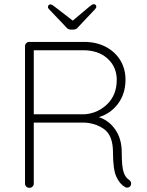

<svg xmlns="http://www.w3.org/2000/svg" viewBox="-20 -901 704 921"><path d="M609 -21Q609 -12 603.5 -6.5Q598 -1 590 -1Q584 -1 581 -3Q554 -18 538 -53.5Q522 -89 522 -170Q522 -252 478 -282.5Q434 -313 376 -313H142V-20Q142 -12 136 -6Q130 0 121 0Q112 0 106 -6Q100 -12 100 -20V-680Q100 -688 106 -694Q112 -700 120 -700H384Q442 -700 487 -676.5Q532 -653 557 -612Q582 -571 582 -519Q582 -452 546.5 -404Q511 -356 454 -339Q502 -324 533 -279.5Q564 -235 564 -170Q564 -103 572.5 -76.5Q581 -50 598 -39Q609 -32 609 -21ZM389 -353Q452 -359 496 -403Q540 -447 540 -518Q540 -580 496 -620Q452 -660 379 -660H142V-353ZM442 -869Q442 -863 436 -857L355 -771Q347 -759 331 -759H321Q305 -759 297 -771L216 -856Q210 -862 210 -868Q210 -873 213.5 -876.5Q217 -880 222 -880Q229 -880 241 -870L329 -802L411 -871Q423 -881 430 -881Q435 -881 438.5 -877.5Q442 -874 442 -869Z"/></svg>

Font: Quicksand Light
Style: Regular
Weight: 300
Designer: Andrew Paglinawan
Foundry: Andrew Paglinawan
Version: Version 3.000